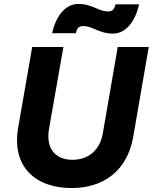

<svg xmlns="http://www.w3.org/2000/svg" viewBox="-20 -938 773 972"><path d="M343 14C504 14 624 -74 654 -243L733 -700H576L500 -260C484 -174 424 -129 347 -129C262 -129 211 -184 228 -285L301 -700H143L72 -292C38 -95 158 14 343 14ZM244 -770H364C368 -789 375 -806 400 -806C424 -806 443 -798 463 -789C489 -778 515 -768 552 -768C617 -768 665 -829 684 -916H565C560 -897 553 -880 528 -880C505 -880 485 -888 465 -897C440 -908 413 -918 376 -918C311 -918 263 -857 244 -770Z"/></svg>

Font: Fixel Display 20240404
Style: Bold Italic
Weight: 700
Italic angle: -10°
Designer: AlfaBravo + MacPaw
Foundry: Kyrylo Tkachov, Marchela Mozhyna, Serhii Makarenko, Maria Weinstein, Zakhar Kryvoshyya
Version: Version 1.211;Glyphs 3.2 (3225)